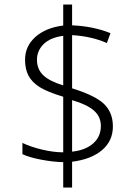

<svg xmlns="http://www.w3.org/2000/svg" viewBox="-20 -779 611 857"><path d="M483.9 -214.8Q483.9 -149.9 435.5 -108.9Q387.2 -67.9 301.8 -57.1V58.1H262.2V-55.2Q217.3 -56.2 164.3 -66.2Q111.3 -76.2 80.1 -90.8V-141.1Q116.7 -123.5 167.7 -111.3Q218.8 -99.1 262.2 -99.1V-347.2Q191.4 -368.7 157.2 -390.1Q123 -411.6 107.4 -440.9Q91.8 -470.2 91.8 -512.2Q91.8 -572.8 137.9 -614Q184.1 -655.3 262.2 -665V-758.8H301.8V-666Q397.9 -661.6 473.1 -630.9L457 -586.9Q388.2 -617.2 301.8 -622.1V-384.8Q405.8 -352.5 444.8 -314.5Q483.9 -276.4 483.9 -214.8ZM430.2 -216.8Q430.2 -258.3 399.4 -285.4Q368.7 -312.5 301.8 -332V-102.1Q361.3 -108.4 395.8 -138.7Q430.2 -168.9 430.2 -216.8ZM145 -512.2Q145 -470.2 172.9 -443.4Q200.7 -416.5 262.2 -397.9V-619.1Q204.1 -611.3 174.6 -582Q145 -552.7 145 -512.2Z"/></svg>

Font: TypoPRO Open Sans
Style: Regular
Weight: 300
Foundry: Ascender Corporation
Version: Version 1.10